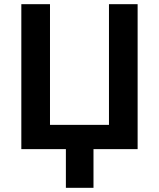

<svg xmlns="http://www.w3.org/2000/svg" viewBox="-20 -713 760 918"><path d="M295 185V0H82V-693H219V-116H501V-693H638V0H427V185Z"/></svg>

Font: Ubuntu Sans
Style: Bold
Weight: 700
Designer: Dalton Maag Ltd
Foundry: Dalton Maag Ltd
Version: Version 1.006; ttfautohint (v1.8.4.7-5d5b)